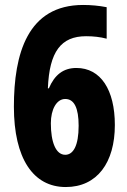

<svg xmlns="http://www.w3.org/2000/svg" viewBox="-20 -744 510 774"><path d="M245 10C372 10 443 -89 443 -240C443 -382 386 -470 288 -470C235 -470 200 -442 177 -388H173C179 -536 226 -598 327 -598C356 -598 384 -595 410 -588V-715C379 -721 347 -724 315 -724C91 -724 36 -527 36 -314C36 -105 114 10 245 10ZM243 -120C205 -120 185 -171 185 -247C185 -303 208 -345 243 -345C279 -345 297 -309 297 -237C297 -156 275 -120 243 -120Z"/></svg>

Font: Noto Sans Devanagari UI ExtraCondensed ExtraBold
Style: Regular
Weight: 800
Width: 2
Designer: Jelle Bosma - Monotype Design Team
Foundry: Monotype Imaging Inc.
Version: Version 2.003